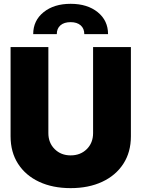

<svg xmlns="http://www.w3.org/2000/svg" viewBox="-20 -973 738 1002"><path d="M465.8 -727.5H663.1V-261.7Q663.1 -178.7 623.5 -117.9Q584 -57.1 513.2 -24.2Q442.4 8.8 348.6 8.8Q254.9 8.8 184.3 -24.2Q113.8 -57.1 74.5 -117.9Q35.2 -178.7 35.2 -261.7V-727.5H232.4V-278.3Q232.4 -227.5 265.4 -194.8Q298.3 -162.1 348.6 -162.1Q399.9 -162.1 432.9 -194.8Q465.8 -227.5 465.8 -278.3ZM153.3 -794.9Q153.3 -865.7 207.5 -909.4Q261.7 -953.1 348.6 -953.1Q436 -953.1 490 -909.4Q543.9 -865.7 543.9 -794.9H419.9Q419.9 -824.2 400.9 -840.8Q381.8 -857.4 348.6 -857.4Q314.5 -857.4 295.4 -840.8Q276.4 -824.2 276.4 -794.9Z"/></svg>

Font: Inter Tight Black
Style: Regular
Weight: 900
Designer: Rasmus Andersson
Foundry: rsms
Version: Version 3.004; ttfautohint (v1.8.4.7-5d5b)